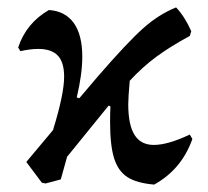

<svg xmlns="http://www.w3.org/2000/svg" viewBox="-20 -488 560 518"><path d="M499 -113Q470 -31 396 10Q349 6 324 -10Q299 -26 288 -60.5Q277 -95 277 -159Q277 -186 278 -201L273 -203L161 -65L144 -4L103 7L93 5L51 -51L123 -137Q153 -234 153 -281Q153 -320 136 -338Q119 -356 83 -356Q62 -356 35 -350L29 -360Q51 -426 112 -461Q156 -458 179 -426Q202 -394 202 -335Q202 -288 187 -225L194 -223L245 -283Q324 -374 366 -411.5Q408 -449 455 -468Q478 -444 496 -404L492 -391Q440 -363 402 -335Q364 -307 330 -270Q326 -224 326 -207Q326 -151 343 -124Q360 -97 395 -97Q433 -97 492 -125Z"/></svg>

Font: Alegreya SC Medium
Style: Italic
Weight: 500
Italic angle: -7°
Designer: Juan Pablo del Peral
Foundry: Huerta Tipografica
Version: Version 2.007; ttfautohint (v1.6)